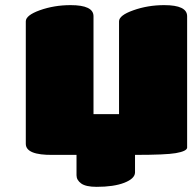

<svg xmlns="http://www.w3.org/2000/svg" viewBox="-20 -601 746 745"><path d="M662.1 -6.8Q623 0 503.9 0V68.8Q502.9 92.3 462.2 108.2Q421.4 124 355 124Q313 124 294.9 110.8Q276.9 97.7 276.9 79.1V0H186Q80.1 1.5 80.1 -43V-518.1Q80.1 -541.5 133.8 -561Q189.9 -581.1 253.9 -581.1Q342.8 -581.1 342.8 -538.1V-158.2H441.9V-518.1Q441.9 -541.5 497.1 -561Q553.2 -581.1 617.2 -581.1Q706.1 -581.1 706.1 -538.1V-27.8Q704.6 -14.2 662.1 -6.8Z"/></svg>

Font: GGS TheRock Black
Style: Regular
Weight: 900
Designer: Rodrigo Fuenzalida (2012); Goodgame Studios (2014)
Foundry: Rodrigo Fuenzalida,2012;  GGS,2014
Version: Version 1.002 | FøM Mod